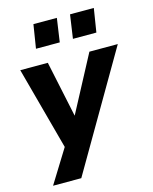

<svg xmlns="http://www.w3.org/2000/svg" viewBox="-132 -817 865 1084"><g transform="rotate(-15 300.5 -275.0)"><path d="M41 180 179 -43 171 21 31 -498H192L265 -153H252L435 -498H601L206 180ZM364 -592 384 -730H523L501 -592ZM148 -592 170 -730H307L287 -592Z"/></g></svg>

Font: Nunito Sans 9pt ExtraBold
Style: Italic
Weight: 800
Italic angle: -9°
Version: Version 3.101;gftools[0.9.27]